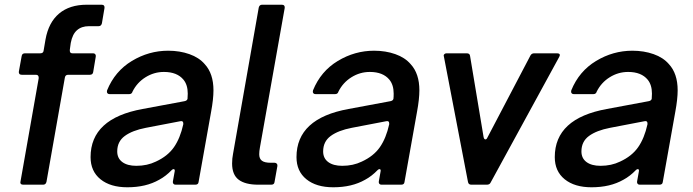

<svg xmlns="http://www.w3.org/2000/svg" viewBox="-20 -783 2938 814"><path d="M177 -12Q174 0 163 0H78Q71 0 68 -4Q65 -8 67 -14L144 -451V-454Q144 -466 132 -466H72Q65 -466 62 -470Q59 -474 60 -480L72 -546Q74 -557 86 -557H151Q164 -557 165 -569L173 -616Q186 -688 230.5 -725.5Q275 -763 348 -763H411Q418 -763 421 -759Q424 -755 423 -749L412 -684Q409 -672 398 -672H357Q326 -672 306.5 -655Q287 -638 280 -601L276 -572V-568Q276 -557 287 -557H375Q381 -557 384 -553Q387 -549 386 -543L375 -477Q373 -466 361 -466H269Q257 -466 255 -454Z M364 -117Q364 -281 585 -321L762 -354Q773 -356 775 -364Q776 -372 776 -386Q776 -423 758 -445Q731 -478 675 -478Q633 -478 597 -455.5Q561 -433 542 -395Q539 -384 528 -384H445Q438 -384 435 -388.5Q432 -393 434 -400Q467 -481 539 -524.5Q611 -568 693 -568Q742 -568 783 -553.5Q824 -539 848 -511Q885 -471 885 -400Q885 -363 875 -309L822 -12Q821 0 808 0H724Q718 0 715 -4Q712 -8 713 -14L720 -53L721 -59Q721 -66 716 -66Q712 -66 708 -62Q683 -36 655 -21Q599 11 520 11Q448 11 406 -23Q364 -57 364 -117ZM641 -98Q691 -121 717.5 -159Q744 -197 757 -256V-260Q757 -272 744 -269L598 -241Q541 -230 509 -206.5Q477 -183 477 -141Q477 -112 498.5 -96Q520 -80 558 -80Q604 -80 641 -98Z M1144 -12Q1143 0 1130 0H1075Q1020 0 992 -21Q964 -42 964 -90Q964 -111 968 -131L1077 -751Q1080 -763 1091 -763H1175Q1182 -763 1185 -759Q1188 -755 1187 -749L1082 -158Q1079 -142 1079 -129Q1079 -110 1090.5 -101.5Q1102 -93 1127 -93H1144Q1150 -93 1153.5 -89Q1157 -85 1156 -79Z M1237 -117Q1237 -281 1458 -321L1635 -354Q1646 -356 1648 -364Q1649 -372 1649 -386Q1649 -423 1631 -445Q1604 -478 1548 -478Q1506 -478 1470 -455.5Q1434 -433 1415 -395Q1412 -384 1401 -384H1318Q1311 -384 1308 -388.5Q1305 -393 1307 -400Q1340 -481 1412 -524.5Q1484 -568 1566 -568Q1615 -568 1656 -553.5Q1697 -539 1721 -511Q1758 -471 1758 -400Q1758 -363 1748 -309L1695 -12Q1694 0 1681 0H1597Q1591 0 1588 -4Q1585 -8 1586 -14L1593 -53L1594 -59Q1594 -66 1589 -66Q1585 -66 1581 -62Q1556 -36 1528 -21Q1472 11 1393 11Q1321 11 1279 -23Q1237 -57 1237 -117ZM1514 -98Q1564 -121 1590.5 -159Q1617 -197 1630 -256V-260Q1630 -272 1617 -269L1471 -241Q1414 -230 1382 -206.5Q1350 -183 1350 -141Q1350 -112 1371.5 -96Q1393 -80 1431 -80Q1477 -80 1514 -98Z M2060 -9Q2056 0 2044 0H1978Q1966 0 1964 -12L1862 -543L1861 -547Q1861 -551 1864.5 -554Q1868 -557 1873 -557H1959Q1972 -557 1973 -545L2030 -203Q2032 -192 2038 -192Q2043 -192 2046 -199L2229 -548Q2234 -557 2245 -557H2342Q2350 -557 2352.5 -553Q2355 -549 2351 -542Z M2332 -117Q2332 -281 2553 -321L2730 -354Q2741 -356 2743 -364Q2744 -372 2744 -386Q2744 -423 2726 -445Q2699 -478 2643 -478Q2601 -478 2565 -455.5Q2529 -433 2510 -395Q2507 -384 2496 -384H2413Q2406 -384 2403 -388.5Q2400 -393 2402 -400Q2435 -481 2507 -524.5Q2579 -568 2661 -568Q2710 -568 2751 -553.5Q2792 -539 2816 -511Q2853 -471 2853 -400Q2853 -363 2843 -309L2790 -12Q2789 0 2776 0H2692Q2686 0 2683 -4Q2680 -8 2681 -14L2688 -53L2689 -59Q2689 -66 2684 -66Q2680 -66 2676 -62Q2651 -36 2623 -21Q2567 11 2488 11Q2416 11 2374 -23Q2332 -57 2332 -117ZM2609 -98Q2659 -121 2685.5 -159Q2712 -197 2725 -256V-260Q2725 -272 2712 -269L2566 -241Q2509 -230 2477 -206.5Q2445 -183 2445 -141Q2445 -112 2466.5 -96Q2488 -80 2526 -80Q2572 -80 2609 -98Z"/></svg>

Font: Open Sauce Two Medium Italic
Style: Regular
Weight: 500
Italic angle: -10°
Designer: Alfredo Marco Pradil
Foundry: Creative Sauce Fz LLC
Version: Version 1.477